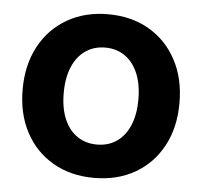

<svg xmlns="http://www.w3.org/2000/svg" viewBox="-44 -573 663 630"><g transform="rotate(5 287.5 -257.5)"><path d="M287.6 11.7Q210.9 11.7 152.6 -22Q94.2 -55.7 61.8 -116.2Q29.3 -176.8 29.3 -257.3Q29.3 -337.9 61.8 -398.7Q94.2 -459.5 152.6 -493.4Q210.9 -527.3 287.6 -527.3Q364.7 -527.3 422.9 -493.4Q481 -459.5 513.4 -398.7Q545.9 -337.9 545.9 -257.3Q545.9 -176.8 513.4 -116.2Q481 -55.7 422.9 -22Q364.7 11.7 287.6 11.7ZM287.6 -98.1Q325.2 -98.1 352.8 -117.2Q380.4 -136.2 395.5 -172.1Q410.6 -208 410.6 -257.3Q410.6 -307.1 395.5 -343Q380.4 -378.9 352.8 -398.2Q325.2 -417.5 287.6 -417.5Q250.5 -417.5 222.7 -398.2Q194.8 -378.9 179.7 -343Q164.6 -307.1 164.6 -257.3Q164.6 -207.5 179.7 -171.9Q194.8 -136.2 222.7 -117.2Q250.5 -98.1 287.6 -98.1Z"/></g></svg>

Font: Inter Cardless Display
Style: Bold
Weight: 700
Designer: Rasmus Andersson
Foundry: rsms
Version: Version 4.001;git-9221beed3